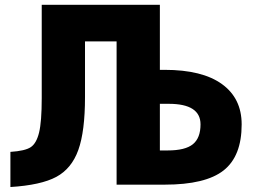

<svg xmlns="http://www.w3.org/2000/svg" viewBox="-20 -752 1040 784"><path d="M632.8 -137.7H665Q736.3 -137.7 767.6 -163.1Q798.8 -188.5 798.8 -244.1Q798.8 -328.1 668.9 -328.1H632.8ZM150.4 -351.6V-732.4H632.8V-466.8H652.3Q805.7 -466.8 886.2 -408.7Q966.8 -350.6 966.8 -244.1Q966.8 -114.3 893.1 -56.2Q819.3 2 652.3 2H626H456.1V-583H327.1V-355.5Q327.1 -215.8 299.8 -139.6Q272.5 -63.5 210 -29.8Q147.5 3.9 22.5 11.7V-131.8Q83 -135.7 106 -151.4Q128.9 -167 139.6 -210.9Q150.4 -254.9 150.4 -351.6Z"/></svg>

Font: Gen Shin Gothic Monospace Heavy
Style: Bold
Weight: 800
Designer: [Source Han Sans]
Ryoko NISHIZUKA  (kana & ideographs); Paul D. Hunt (Latin, Greek & Cyrillic); Wenlong ZHANG  (bopomofo
Version: Version 1.002.20150607